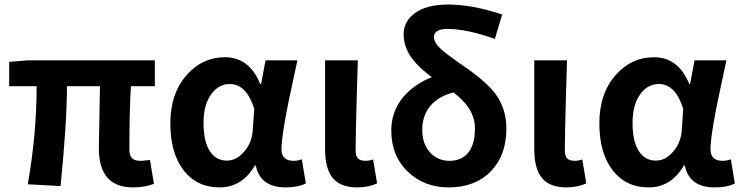

<svg xmlns="http://www.w3.org/2000/svg" viewBox="-20 -813 3269 847"><path d="M566.4 13.7Q416 13.7 416 -160.2Q416 -177.7 418 -261.7Q419.9 -379.9 420.9 -432.6H275.4Q275.4 -273.4 247.1 7.8L102.5 0Q141.6 -221.7 141.6 -432.6H20.5V-540L101.6 -546.9H663.1V-432.6H557.6Q550.8 -329.1 550.8 -153.3Q550.8 -126 563.5 -114.3Q574.2 -103.5 600.6 -103.5Q609.4 -103.5 634.8 -106.4Q639.6 -107.4 641.6 -107.4L659.2 -2Q618.2 13.7 566.4 13.7Z M1240.2 13.7Q1127.9 13.7 1108.4 -83H1104.5Q1047.9 13.7 948.7 13.7Q849.6 13.7 791 -60.5Q731.4 -136.7 731.4 -269Q731.4 -401.4 804.7 -483.4Q873 -560.5 972.7 -560.5Q1080.1 -560.5 1127.9 -442.4H1131.8L1151.4 -546.9H1292Q1287.1 -525.4 1277.3 -478.5Q1221.7 -227.5 1221.7 -154.3Q1221.7 -103.5 1275.4 -103.5Q1293.9 -103.5 1311.5 -110.4L1329.1 -3.9Q1295.9 13.7 1240.2 13.7ZM981.4 -104.5Q1022.5 -104.5 1056.6 -143.6Q1090.8 -182.6 1094.7 -236.3L1101.6 -333Q1067.4 -442.4 993.2 -442.4Q946.3 -442.4 914.1 -400.4Q877.9 -353.5 877.9 -271Q877.9 -188.5 906.2 -145.5Q932.6 -104.5 981.4 -104.5Z M1555.7 13.7Q1478.5 13.7 1444.3 -32.2Q1414.1 -73.2 1414.1 -155.3V-546.9H1558.6Q1557.6 -496.1 1553.7 -387.7Q1548.8 -211.9 1548.8 -148.4Q1548.8 -124 1559.6 -113.8Q1570.3 -103.5 1592.8 -103.5Q1608.4 -103.5 1626 -109.4L1643.6 -3.9Q1604.5 13.7 1555.7 13.7Z M1959 13.7Q1853.5 13.7 1782.2 -52.7Q1706.1 -123 1706.1 -237.3Q1706.1 -321.3 1758.8 -384.8Q1805.7 -440.4 1884.8 -472.7Q1828.1 -514.6 1798.8 -553.7Q1760.7 -604.5 1760.7 -662.1Q1760.7 -717.8 1808.6 -753.9Q1861.3 -793 1956.1 -793Q2063.5 -793 2195.3 -749L2163.1 -641.6Q2037.1 -685.5 1955.1 -685.5Q1894.5 -685.5 1894.5 -649.4Q1894.5 -625 1925.8 -595.7Q1945.3 -578.1 2002.9 -537.1Q2034.2 -515.6 2050.8 -503.9Q2132.8 -444.3 2168.9 -394.5Q2213.9 -330.1 2213.9 -246.1Q2213.9 -128.9 2146.5 -58.6Q2077.1 13.7 1959 13.7ZM1962.9 -103.5Q2015.6 -103.5 2044.9 -138.7Q2075.2 -175.8 2075.2 -246.1Q2075.2 -294.9 2047.9 -335.9Q2026.4 -370.1 1980.5 -405.3Q1916 -388.7 1879.9 -347.7Q1842.8 -304.7 1842.8 -239.3Q1842.8 -176.8 1878.9 -138.7Q1912.1 -103.5 1962.9 -103.5Z M2478.5 13.7Q2401.4 13.7 2367.2 -32.2Q2336.9 -73.2 2336.9 -155.3V-546.9H2481.4Q2480.5 -496.1 2476.6 -387.7Q2471.7 -211.9 2471.7 -148.4Q2471.7 -124 2482.4 -113.8Q2493.2 -103.5 2515.6 -103.5Q2531.2 -103.5 2548.8 -109.4L2566.4 -3.9Q2527.3 13.7 2478.5 13.7Z M3132.8 13.7Q3020.5 13.7 3001 -83H2997.1Q2940.4 13.7 2841.3 13.7Q2742.2 13.7 2683.6 -60.5Q2624 -136.7 2624 -269Q2624 -401.4 2697.3 -483.4Q2765.6 -560.5 2865.2 -560.5Q2972.7 -560.5 3020.5 -442.4H3024.4L3043.9 -546.9H3184.6Q3179.7 -525.4 3169.9 -478.5Q3114.3 -227.5 3114.3 -154.3Q3114.3 -103.5 3168 -103.5Q3186.5 -103.5 3204.1 -110.4L3221.7 -3.9Q3188.5 13.7 3132.8 13.7ZM2874 -104.5Q2915 -104.5 2949.2 -143.6Q2983.4 -182.6 2987.3 -236.3L2994.1 -333Q2960 -442.4 2885.7 -442.4Q2838.9 -442.4 2806.6 -400.4Q2770.5 -353.5 2770.5 -271Q2770.5 -188.5 2798.8 -145.5Q2825.2 -104.5 2874 -104.5Z"/></svg>

Font: Bpmf GenYo Gothic B
Style: B
Weight: 700
Foundry: But Ko
Version: Version 1.320